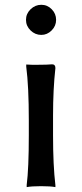

<svg xmlns="http://www.w3.org/2000/svg" viewBox="-20 -766 339 797"><path d="M87.9 -683.6Q87.9 -709 106.9 -727.5Q126 -746.1 151.4 -746.1Q176.8 -746.1 194.8 -727.5Q212.9 -709 212.9 -683.6Q212.9 -658.2 194.3 -639.6Q175.8 -621.1 151.4 -621.1Q126 -621.1 106.9 -639.6Q87.9 -658.2 87.9 -683.6ZM88.9 -489.3V-498H92.8Q100.6 -497.1 112.3 -497.1H137.7Q175.8 -497.1 196.3 -499Q210 -499 210 -483.4Q200.2 -395.5 200.2 -286.1V-204.1Q200.2 -79.1 210 2.9V10.7Q190.4 6.8 150.4 6.8Q111.3 6.8 90.8 10.7V2Q99.6 -67.4 99.6 -204.1V-266.6Q99.6 -407.2 88.9 -489.3Z"/></svg>

Font: GenEi LateMin P v2
Style: Medium
Weight: 500
Designer: o_tamon (Modified)
Foundry: o_tamon / Adobe Systems Incorporated / FONT 910 / Philipp H. Poll
Version: Version 2.1;Original Version 1.004